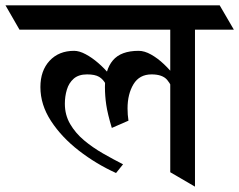

<svg xmlns="http://www.w3.org/2000/svg" viewBox="-74 -677 883 709"><path d="M356.4 -359.4 364.7 -349.6Q362.3 -341.3 353.3 -333Q344.2 -324.7 336.4 -320.3Q326.2 -347.2 316.9 -365.5Q307.6 -383.8 292.2 -393.1Q276.9 -402.3 247.6 -402.3Q216.3 -402.3 198.2 -386.5Q180.2 -370.6 172.9 -345.9Q165.5 -321.3 165.5 -293.9Q165.5 -252.4 185.1 -219Q204.6 -185.5 236.3 -158.9Q268.1 -132.3 305.9 -110.6Q343.8 -88.9 380.4 -70.3L354.5 -38.1Q281.2 -71.3 217.5 -120.6Q153.8 -169.9 114.5 -230Q75.2 -290 75.2 -355.5Q75.2 -416 109.1 -452.6Q143.1 -489.3 199.7 -489.3Q218.8 -489.3 242.2 -476.8Q265.6 -464.4 288.8 -444.3Q312 -424.3 330.1 -401.9Q348.1 -379.4 356.4 -359.4ZM400.4 -231.4 338.9 -204.6Q323.2 -256.8 318.4 -289.8Q313.5 -322.8 313.5 -355.5Q313.5 -419.4 343 -454.3Q372.6 -489.3 438 -489.3Q459.5 -489.3 483.9 -475.6Q508.3 -461.9 531.5 -439.9Q554.7 -418 573.2 -393.1Q591.8 -368.2 601.6 -345.2Q599.6 -338.9 590.8 -331.8Q582 -324.7 574.7 -320.3Q560.5 -361.8 543.2 -382.1Q525.9 -402.3 485.8 -402.3Q440.9 -402.3 418.9 -366Q397 -329.6 397 -276.4Q397 -253.4 400.4 -231.4ZM377 -657.2 429.2 -567.4H-2L-53.7 -657.2ZM737.3 -657.2 789.6 -567.4H337.4L285.2 -657.2ZM554.7 -41V-646.5H646V12.2Z"/></svg>

Font: Annapurna SIL
Style: Bold
Weight: 700
Designer: Peter Martin, Annie Olsen
Foundry: SIL International
Version: Version 2.000